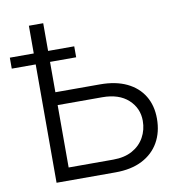

<svg xmlns="http://www.w3.org/2000/svg" viewBox="-111 -802 815 876"><g transform="rotate(-10 296.0 -364.0)"><path d="M128.4 -407.7H353.5Q426.3 -407.7 477.3 -383.3Q528.3 -358.9 555.4 -314.2Q582.5 -269.5 582.5 -209Q582.5 -146.5 555.7 -99.4Q528.8 -52.2 477.8 -26.1Q426.8 0 353.5 0H80.6V-727.5H147V-59.1H353.5Q405.8 -59.1 442.1 -79.1Q478.5 -99.1 497.8 -133.8Q517.1 -168.5 517.1 -210.4Q517.1 -269 473.9 -308.6Q430.7 -348.1 353.5 -348.1H128.4ZM-30.3 -548.3V-599.1H268.1V-548.3Z"/></g></svg>

Font: Inter Tight Light
Style: Regular
Weight: 300
Designer: Rasmus Andersson
Foundry: rsms
Version: Version 3.004